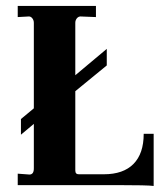

<svg xmlns="http://www.w3.org/2000/svg" viewBox="-20 -617 554 640"><path d="M459 -170.9H492.2V2.9Q474.1 0 368.2 0H39.1V-38.1L78.1 -35.2Q93.3 -35.2 92.8 -57.1V-204.1L49.8 -168V-220.2L92.8 -255.9V-541Q92.8 -549.8 87.4 -556.4Q82 -563 74.2 -562L39.1 -560.1V-597.2H299.8V-560.1L251 -562Q242.2 -563 236.6 -556.4Q231 -549.8 231 -541V-366.2L335.9 -454.1V-398.9L231 -313V-48.8Q231 -35.6 243.2 -36.1H326.2Q391.1 -36.1 425 -70.6Q459 -105 459 -170.9Z"/></svg>

Font: Unna-Bold
Style: Bold
Weight: 700
Designer: Jorge de Buen U.
Foundry: Omnibus-Type
Version: Version 2.006;PS 002.006;hotconv 1.0.70;makeotf.lib2.5.58329